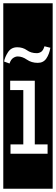

<svg xmlns="http://www.w3.org/2000/svg" viewBox="-32 -937 341 1170"><path d="M-12 213V-917H289V213ZM275 -646 239 -655Q231 -629 218.5 -621Q206 -613 192 -613Q157 -613 132 -631Q107 -649 73 -649Q36 -649 16.5 -618.5Q-3 -588 -7 -562L26 -550Q34 -574 48 -583.5Q62 -593 76 -593Q104 -593 132 -573.5Q160 -554 198 -554Q232 -554 250 -580Q268 -606 275 -646ZM32 0H258V-57H180V-445H30V-388H110V-57H32Z"/></svg>

Font: Zilla Slab Highlight Regular
Style: Regular
Weight: 400
Designer: Typotheque Type Foundry
Foundry: Typotheque type foundry
Version: Version 1.1; 2017; ttfautohint (v1.6)